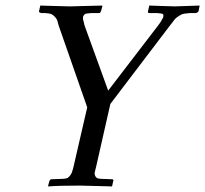

<svg xmlns="http://www.w3.org/2000/svg" viewBox="-20 -666 737 689"><path d="M319.8 -46.9Q318.4 -35.2 327.1 -27.8Q333 -23.9 351.1 -23.9L379.9 -22.9H381.8Q387.2 -22.9 387.2 -17.1L386.2 -16.1L382.8 0L381.8 2.9H379.9Q378.9 2.9 325.7 1.5Q272.5 0 266.1 0Q191.4 0 154.8 2.9H152.8V0L157.2 -16.1Q160.2 -22.9 165 -22.9H167L195.8 -23.9Q215.3 -23.9 223.1 -27.8Q232.4 -34.7 237.8 -46.9Q242.2 -59.6 244.1 -68.8L293 -280.8L190.9 -573.2L185.1 -594.2Q178.2 -606.9 167 -613.8Q163.1 -617.7 141.1 -619.1H127.9Q123.5 -620.6 123 -621.1Q118.7 -623 120.1 -626L124 -643.1V-646H126Q127 -646 176.3 -644.5Q225.6 -643.1 231 -643.1Q231.9 -643.1 284.9 -644.5Q337.9 -646 345.2 -646H347.2V-643.1L342.8 -627L339.8 -621.1Q337.9 -619.1 335.9 -619.1H307.1Q286.6 -617.7 284.2 -615.2Q279.3 -610.4 277.8 -605V-597.2Q279.3 -592.3 280.3 -587.9L282.2 -579.6Q282.7 -576.2 283.2 -575.2L368.2 -340.8L547.9 -575.2Q558.6 -588.9 562 -597.2Q565.9 -602.5 565.9 -605Q567.4 -611.8 564.9 -615.2Q563.5 -617.7 543.9 -619.1H515.1Q509.3 -620.1 511.2 -626L515.1 -643.1V-646H518.1Q518.6 -646 560.5 -644.5Q602.5 -643.1 607.9 -643.1Q608.9 -643.1 649.2 -644.5Q689.5 -646 693.8 -646H696.8L695.8 -643.1L692.9 -627Q691.4 -623 688 -621.1Q684.1 -619.1 681.2 -619.1H661.1Q638.7 -617.7 630.9 -613.8Q612.3 -604 605 -594.2Q601.6 -588.9 588.9 -573.2L376 -293L325.2 -68.8Q319.8 -47.9 319.8 -46.9Z"/></svg>

Font: Linux Libertine G
Style: Italic
Weight: 400
Italic angle: -12°
Designer: Philipp H. Poll
Foundry: Philipp H. Poll
Version: Version 5.1.3